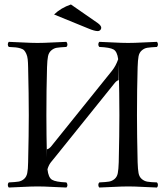

<svg xmlns="http://www.w3.org/2000/svg" viewBox="-20 -838 750 863"><path d="M298.8 -817.9 419.9 -733.9Q435.1 -722.7 435.1 -712.9Q435.1 -707 430.4 -702.6Q425.8 -698.2 419.9 -698.2Q404.8 -698.2 377 -710L223.1 -772.9Q253.9 -802.7 298.8 -817.9ZM598.6 -108.9Q599.6 -76.7 602.8 -59.8Q606 -43 617.2 -33.4Q628.4 -23.9 642.1 -21.5Q655.8 -19 685.5 -18.1Q689.9 -13.7 689.9 -6.6Q689.9 0.5 685.5 4.9Q664.1 4.4 624 2.2Q584 0 556.6 0Q528.8 0 488 2.2Q447.3 4.4 426.3 4.9Q421.9 0.5 421.9 -6.6Q421.9 -13.7 426.3 -18.1Q456.1 -19.5 469.7 -21.7Q483.4 -23.9 494.9 -33.4Q506.3 -43 509.5 -60.1Q512.7 -77.1 513.7 -108.9Q516.6 -233.4 516.6 -320.8Q516.6 -411.1 513.7 -536.1Q513.7 -539.6 513.4 -542.7Q513.2 -545.9 513.2 -549.8V-478Q503.9 -475.1 495.6 -464.8L222.2 -125Q220.2 -123 218.3 -120.4Q216.3 -117.7 214.6 -115.7Q212.9 -113.8 210.9 -111.3Q209 -108.9 207.5 -106.9Q206.1 -105 204.3 -102.3Q202.6 -99.6 201.2 -96.9Q199.7 -94.2 198.5 -91.3Q197.3 -88.4 195.8 -84.7Q194.3 -81.1 193.4 -77.1Q197.3 -40 213.9 -30Q230.5 -20 278.3 -18.1Q282.7 -13.7 283 -6.6Q283.2 0.5 278.3 4.9Q256.8 4.4 216.8 2.2Q176.8 0 149.4 0Q121.6 0 80.8 2.2Q40 4.4 19.5 4.9Q15.1 0.5 15.1 -6.6Q15.1 -13.7 19.5 -18.1Q49.3 -19.5 63 -21.7Q76.7 -23.9 87.9 -33.4Q99.1 -43 102.5 -60.1Q106 -77.1 106.4 -108.9Q109.4 -233.4 109.4 -320.8Q109.4 -411.1 106.4 -536.1Q106 -557.6 104.5 -571.5Q103 -585.4 98.4 -595.7Q93.8 -606 88.6 -611.6Q83.5 -617.2 72.3 -620.6Q61 -624 50.3 -625Q39.6 -626 19.5 -627Q15.1 -631.3 15.1 -638.4Q15.1 -645.5 19.5 -649.9Q41 -649.4 81.1 -647.2Q121.1 -645 148.4 -645Q176.3 -645 217 -647.2Q257.8 -649.4 278.3 -649.9Q282.7 -645.5 283 -638.4Q283.2 -631.3 278.3 -627Q248.5 -625.5 235.1 -623.3Q221.7 -621.1 210.4 -611.3Q199.2 -601.6 195.8 -585Q192.4 -568.4 191.4 -536.1Q188.5 -435.5 188.5 -319.8Q188.5 -232.4 190.9 -129.9V-167Q198.2 -167.5 208.5 -178.2L483.4 -520Q501 -542 511.2 -571.8Q506.8 -606.4 490.2 -615.7Q473.6 -625 426.3 -627Q421.9 -631.3 421.9 -638.4Q421.9 -645.5 426.3 -649.9Q447.8 -649.4 488 -647.2Q528.3 -645 555.7 -645Q583.5 -645 624.3 -647.2Q665 -649.4 685.5 -649.9Q689.9 -645.5 689.9 -638.4Q689.9 -631.3 685.5 -627Q655.8 -625.5 642.1 -623.3Q628.4 -621.1 617.2 -611.3Q606 -601.6 602.8 -585Q599.6 -568.4 598.6 -536.1Q595.7 -435.5 595.7 -319.8Q595.7 -232.4 598.6 -108.9Z"/></svg>

Font: Linux Libertine Display
Style: Regular
Weight: 400
Designer: Philipp H. Poll
Foundry: Philipp H. Poll
Version: Version 5.0.9